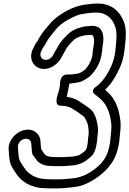

<svg xmlns="http://www.w3.org/2000/svg" viewBox="-20 -828 716 1062"><path d="M306.3 164H266.3C259.3 164 250.9 163 242.5 163C177.5 163 136.7 134.8 114 99.7C99.5 78.2 87 62.4 84.3 42.1C82.5 28.2 80.4 12.5 79.5 -6.3L78.7 -16.8C79.3 -49.2 119.1 -72.1 141.8 -55.1C150.9 -48.3 152.4 -42 153.2 -31.4L153.9 -20.7C154.6 -8.4 156 6.6 158.1 20.1C160.8 32.6 166.6 34.8 167.7 36.2L178.4 52C194.5 77.8 225.8 89.7 260.7 90C269.8 90.8 273.9 91 280.8 91H320.8C327.8 91 335.3 90.6 341.4 90C349.7 89.9 354.3 89.5 360 88.9L382.2 86.9C420.9 82.7 444.6 70.7 472.2 47.7L483 38.7C494.1 29.4 506.2 9.1 510.8 -14L514.6 -33C518.1 -50.7 517.7 -64.8 519.1 -75.8C524.9 -106.6 521.4 -126.3 518.7 -141.8C513.3 -172.7 502.2 -208.6 476.8 -227.1L457.6 -241.1C443.7 -251.2 431.3 -258.8 418.3 -267.4C399.3 -280.8 375.5 -289.2 349.3 -292C351.1 -302.3 353.3 -313.3 356.9 -330C359.8 -345.6 362.1 -357.4 364 -366C368.9 -366.1 373.3 -366.5 376.4 -367C389 -367.6 397.8 -369.9 403.8 -371C424.5 -372.7 433.2 -379.5 435.8 -380.3C438 -381 440.7 -382.2 442.4 -383.2C451.8 -388.7 470.6 -398.2 485.9 -414.2C509.8 -440.4 532.1 -476.3 540.6 -519C543.9 -535.4 545.6 -558.6 547.8 -574.9C555.3 -613.5 556.5 -667.8 513.1 -681.4C504.5 -684.9 503 -685 496.8 -685H487.8C482.8 -685 476 -684.4 471.6 -683.8L449.9 -681.9C448.6 -681.8 446.9 -681.5 445.9 -681.3C415.1 -673.9 378.8 -664.2 350.5 -633.1C331.1 -614.6 310 -591.7 296.7 -564.2C290.7 -552.4 281.1 -539.1 273.3 -522.2C264.1 -505.9 242.6 -491.8 222.9 -498.4C208.1 -503.3 196.8 -522 207.8 -544.5C212.8 -555.4 217.4 -563.4 222.3 -570.8C227.8 -577.2 229.6 -581.1 232 -586C244.7 -611.7 261.9 -631.8 281 -655.6L300.3 -677.9C330.7 -706.6 367 -727.6 408.5 -743.7C426.5 -749.6 440.5 -751.9 459.7 -754.2L476.4 -756.2C484.9 -757.5 491.7 -758 499.3 -758C499.9 -758 500.7 -758 501.1 -758.1C563.6 -762.5 597.3 -729.6 614.4 -688.5C629.8 -655.6 624.3 -605.4 617.6 -543.8C616.2 -536.5 614.8 -527.8 613.7 -519.2C605.3 -478 590.7 -449.8 572.2 -418.1C556.6 -391.7 536.5 -368.2 516.8 -352.6C506.5 -345.8 479 -326 503.5 -307.2C537.1 -281.3 559.1 -262.8 575 -225.5C587.9 -197 591 -176.5 595.6 -142.3C597.9 -121.8 593.5 -90.2 590.5 -56.7C590.1 -48.1 589.3 -41.7 587.8 -34L583.8 -14C570.3 53.6 529.8 91.3 481.8 122.8C455.9 138.6 432.8 149.3 403.7 155.3C394 156.6 383.2 158.1 376.2 159.2L354.6 161.1C346.6 161.8 338.5 163 331.5 163C323.4 163 315.1 164 306.3 164ZM383.2 -417C379.2 -417 377 -416 371.1 -416H352.1C307 -416 311.9 -356.3 310.9 -351.3C309.7 -345.1 308.2 -337 306.9 -330C303.1 -312.5 270.7 -243 317.5 -243H319.5C347.2 -243 368.4 -235.7 383.9 -224.6C399 -214.7 409.5 -208.3 422.3 -198.9L441 -185.3C448.4 -178.9 450 -175.3 458.8 -158C464.8 -144.4 465.4 -141.1 468.2 -125.5C469.4 -105.2 472.6 -93 469 -75C465.3 -56.7 466.7 -43.8 464.6 -33L460.8 -14C459.4 -6.9 456.9 -2.3 451.1 6.2C438.9 16.4 431.2 22.2 417.6 30.2C411.5 32.6 397 36 387.1 37.1L364.5 39.1C359.2 39.8 355.4 40 350 40C343.8 40 337.8 41 330.8 41H290.8C285.1 41 278.5 40 272 40C245 40 230 31.3 223.2 20L212.4 4C210.4 0.7 209.3 -0.2 207.7 -2.4C206.5 -9.4 205.4 -22.1 204.8 -33.3L204.1 -43.9C203.6 -64.8 194.3 -84.4 177.5 -97C138.5 -126.2 83.3 -106.6 52.8 -70.5C37.8 -52.8 26.1 -27.8 27.8 -4.4L28.5 6.3C29.4 22.8 30.2 41.2 33.8 58.8C38.5 91 57.5 114.4 69.6 132.3C98.2 176.4 151.2 212.6 231.5 213C238.4 213.5 248.8 214 256.3 214H296.3C305.2 214 313.9 213.7 322.5 213C329.4 213 340 212.3 349.9 210.8L371.6 208.9C380.9 208.1 390.7 206.2 401.4 204.8C440.4 199.7 474.2 181 503.1 163.2C559.2 126.6 616.3 73.6 633.8 -14L637.8 -34C639.8 -44 640.9 -52.3 641.4 -63.3C644.1 -92.5 649.7 -127.3 646.3 -157.7C641.6 -192.6 637.2 -219.8 622.5 -252.5C607.6 -287.5 586.6 -310.3 561.4 -331.4C582.3 -351.4 600.2 -374.6 615.2 -400C635 -433.9 654 -471 663.8 -520C665.8 -530.2 666.8 -539.9 667.8 -545C667.9 -545.5 668.1 -546.5 668.2 -547.3C674.8 -608.6 684.3 -666.4 661.9 -715.5C641 -765.1 594.2 -813.5 508.4 -808C500.3 -808 490.6 -807.4 479.3 -805.8L464 -803.9C442 -802.2 420.2 -797.1 400.4 -790.5C351.5 -774.2 304.6 -744.6 267.5 -709.2C266.9 -708.6 266 -707.6 265.3 -706.9L244.5 -682.9C224.9 -660.2 203.9 -634.6 186.8 -600C186.3 -599.1 186.2 -598.8 185.9 -598.3C175.7 -586.9 169 -572.6 162.2 -557.7C137.6 -505.8 162.5 -462.6 198.5 -450.6C248.2 -434.1 298.5 -470.6 318 -507.1C325.1 -520.5 331 -528.9 341.7 -549.8C350.3 -567.5 366.9 -586.4 383.1 -601.7C383.7 -602.3 384.7 -603.3 385.4 -604.1C396.7 -617.2 416.3 -625 446.4 -632.3L466.9 -634.1C470.7 -634.4 474.9 -635 477.8 -635H485C485.9 -634.6 487.3 -634.1 488.5 -633.7C497 -631.5 505.2 -611.9 497.6 -574C494 -556.2 492.5 -537 490.4 -517.9C484.1 -488.4 468.5 -462.7 451.5 -443.8C449.2 -441.6 435.6 -432.2 425.7 -426.4C414.4 -422.2 412 -421 411 -421C400.4 -421 388.7 -417 383.2 -417Z"/></svg>

Font: Smoothie
Style: OutlineIt
Weight: 400
Foundry: Cannot Into Space Fonts
Version: Version 0.8